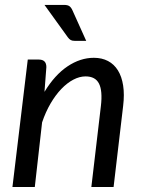

<svg xmlns="http://www.w3.org/2000/svg" viewBox="-20 -744 570 764"><path d="M29.5 0ZM29.5 0 90.5 -507H134.5Q164.5 -507 164.5 -477L157 -378.5Q197.5 -445.5 248.5 -479.8Q299.5 -514 353.5 -514Q385.5 -514 409.8 -501.2Q434 -488.5 449.2 -464Q464.5 -439.5 470 -403.8Q475.5 -368 470 -322.5L432 0H343.5L381.5 -322.5Q388.5 -382.5 374 -411.2Q359.5 -440 320.5 -440Q296.5 -440 271.8 -427Q247 -414 224 -390Q201 -366 181.2 -332.2Q161.5 -298.5 147.5 -257L118.5 0ZM234.5 -724.5Q249.5 -724.5 256.5 -719.2Q263.5 -714 268.5 -702.5L323 -581.5H276.5Q267 -581.5 261.2 -584.8Q255.5 -588 250 -595.5L157 -724.5Z"/></svg>

Font: Lato
Style: Italic
Weight: 400
Italic angle: -7°
Designer: Lukasz Dziedzic
Foundry: tyPoland Lukasz Dziedzic
Version: Version 2.007; 2014-02-27